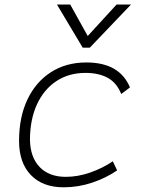

<svg xmlns="http://www.w3.org/2000/svg" viewBox="-20 -796 626 826"><path d="M263.2 -35.2Q314.5 -35.2 367.4 -53.5Q420.4 -71.8 465.3 -102.1L483.9 -63Q436.5 -30.3 376.7 -10.3Q316.9 9.8 253.9 9.8Q163.6 9.8 112.8 -43Q62 -95.7 62 -189.9Q62 -292 97.9 -367.7Q133.8 -443.4 199 -485.4Q264.2 -527.3 351.6 -527.3Q494.6 -527.3 539.1 -419.9L501.5 -391.6Q481.9 -440.4 443.1 -461.4Q404.3 -482.4 347.7 -482.4Q275.9 -482.4 222.2 -446.8Q168.5 -411.1 138.9 -346.7Q109.4 -282.2 108.9 -195.8Q109.9 -120.1 150.4 -77.6Q190.9 -35.2 263.2 -35.2ZM335.9 -590.8 225.1 -776.4H282.2L357.4 -641.1L481.4 -776.4H543.5L366.2 -590.8Z"/></svg>

Font: Cascadia Mono ExtraLight
Style: Italic
Weight: 200
Italic angle: -10°
Monospace: yes
Designer: Aaron Bell
Foundry: Saja Typeworks
Version: Version 2404.023; ttfautohint (v1.8.4)